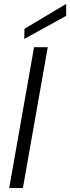

<svg xmlns="http://www.w3.org/2000/svg" viewBox="-20 -961 358 981"><path d="M27 0 154 -720H224L97 0ZM104 -762 105 -814 318 -941V-880Z"/></svg>

Font: DM Sans 17pt Light
Style: Italic
Weight: 300
Italic angle: -10°
Version: Version 4.004;gftools[0.9.30]